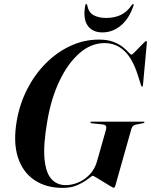

<svg xmlns="http://www.w3.org/2000/svg" viewBox="-20 -906 736 936"><path d="M462.5 -713Q504.5 -713 533.2 -701.8Q562 -690.5 579.8 -676Q597.5 -661.5 607 -650.5Q616.5 -639.5 621 -639.5Q624 -639.5 634.2 -649.5Q644.5 -659.5 657 -672.8Q669.5 -686 679.8 -696Q690 -706 692 -706Q696.5 -706 696 -698.5L677 -491Q676.5 -483.5 673 -483.5Q670 -483.5 667.5 -490.5L652.5 -538Q626 -621.5 585.2 -658.8Q544.5 -696 489.5 -696Q424 -696 367.5 -646.8Q311 -597.5 270 -511.5Q229 -425.5 210.5 -315Q190.5 -199.5 197 -131.2Q203.5 -63 230.8 -33.2Q258 -3.5 300 -3.5Q331.5 -3.5 362.8 -17Q394 -30.5 418 -56.2Q442 -82 452.5 -118L497 -275Q502.5 -296.5 483 -299L427.5 -305Q420.5 -306 421 -309.5Q421 -313 426.5 -313H679.5Q684.5 -313 684.5 -310.5Q684 -307 678 -305.5L640.5 -298Q625.5 -295 620 -276L542.5 -1.5Q539.5 9.5 534 9.5Q532 9.5 517.2 0.8Q502.5 -8 483.5 -19.8Q464.5 -31.5 449.8 -40.2Q435 -49 433 -49Q428 -49 409.8 -34.2Q391.5 -19.5 360.2 -4.8Q329 10 285.5 10Q205 10 148 -28Q91 -66 67.2 -139.5Q43.5 -213 62 -319Q76.5 -401 113.2 -472.5Q150 -544 204 -598Q258 -652 324 -682.5Q390 -713 462.5 -713ZM497 -818.5Q537.5 -818.5 568.5 -833Q599.5 -847.5 622.5 -881.5Q625.5 -886 628.5 -886Q633.5 -886 631 -879Q609.5 -815 569.2 -781.5Q529 -748 479 -748Q430.5 -748 407.2 -781.5Q384 -815 395.5 -879Q396 -886 401 -886Q404.5 -886 405 -881.5Q411.5 -845.5 436.2 -832Q461 -818.5 497 -818.5Z"/></svg>

Font: Fraunces 144pt SemiBold
Style: Italic
Weight: 600
Italic angle: -16°
Version: Version 1.000;[0bf87f6ff]